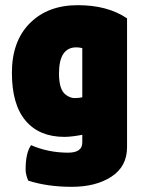

<svg xmlns="http://www.w3.org/2000/svg" viewBox="-20 -529 556 742"><path d="M229 0Q132 0 79 -62.5Q26 -125 26 -247.5Q26 -370 95.5 -439.5Q165 -509 280.5 -509Q396 -509 471 -458V40Q471 114 411 153.5Q351 193 257 193Q163 193 89 169Q79 145 79 126Q79 62 100 32Q167 61 243 61Q298 61 298 22V-8Q255 0 229 0ZM275 -346Q208 -346 208 -245Q208 -182 234 -163Q251 -150 268 -150Q285 -150 298 -153V-343Q286 -346 275 -346Z"/></svg>

Font: Lilita One
Style: Regular
Weight: 400
Designer: Juan Montoreano
Foundry: Juan Montoreano
Version: Version 1.002